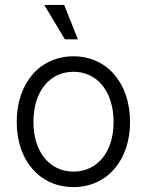

<svg xmlns="http://www.w3.org/2000/svg" viewBox="-20 -745 597 781"><path d="M279 16C415 16 509 -92 509 -249C509 -407 415 -516 279 -516C142 -516 48 -407 48 -249C48 -92 142 16 279 16ZM279 -47C181 -47 116 -128 116 -249C116 -372 181 -453 279 -453C376 -453 442 -372 442 -249C442 -128 377 -47 279 -47ZM244 -585H297L241 -725H160Z"/></svg>

Font: Uncut Sans Book
Style: Regular
Weight: 350
Designer: Kasper Nordkvist
Foundry: UNCUT.wtf
Version: Version 1.304;Glyphs 3.2 (3246)